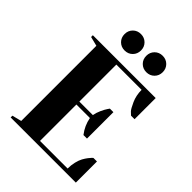

<svg xmlns="http://www.w3.org/2000/svg" viewBox="-256 -1033 1156 1156"><g transform="rotate(45 322.5 -455.0)"><path d="M275 -360H390Q394 -384 405.5 -409Q417 -434 426 -447L435 -460H465V-235H435Q400 -280 390 -335H275V-25H510Q510 -54 516.5 -81Q523 -108 532.5 -125Q542 -142 552 -155Q562 -168 568 -174L575 -180H605V0H50V-15L110 -30V-670L50 -685V-700H585V-520H555Q548 -526 537 -537Q526 -548 508 -588Q490 -628 490 -675H275ZM200 -790Q180 -810 180 -840Q180 -870 200 -890Q220 -910 250 -910Q280 -910 300 -890Q320 -870 320 -840Q320 -810 300 -790Q280 -770 250 -770Q220 -770 200 -790ZM385 -790Q365 -810 365 -840Q365 -870 385 -890Q405 -910 435 -910Q465 -910 485 -890Q505 -870 505 -840Q505 -810 485 -790Q465 -770 435 -770Q405 -770 385 -790Z"/></g></svg>

Font: Yeseva One
Style: Regular
Weight: 400
Designer: Jovanny Lemonad
Foundry: Jovanny Lemonad
Version: Version 2.000